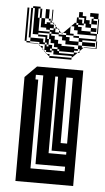

<svg xmlns="http://www.w3.org/2000/svg" viewBox="-54 -793 452 828"><g transform="rotate(5 172.0 -379.0)"><path d="M45 0V-450L95 -500H295V0ZM125 -432V-464H93V-444H105V-432ZM253 -432V-464H225V-432ZM189 -432V-464H177V-432ZM253 -400V-432H225V-400ZM189 -400V-432H177V-400ZM125 -400V-432H105V-400ZM253 -368V-400H225V-368ZM189 -368V-400H177V-368ZM125 -368V-400H105V-368ZM253 -336V-368H225V-336ZM189 -336V-368H177V-336ZM125 -336V-368H105V-336ZM253 -304V-336H225V-304ZM189 -304V-336H177V-304ZM125 -304V-336H105V-304ZM253 -272V-304H225V-272ZM189 -272V-304H177V-272ZM125 -272V-304H105V-272ZM253 -240V-272H225V-240ZM189 -240V-272H177V-240ZM125 -240V-272H105V-240ZM253 -208V-240H225V-208ZM189 -208V-240H177V-208ZM125 -208V-240H105V-208ZM253 -208H225V-180H253ZM189 -176V-208H177V-176ZM125 -176V-208H105V-176ZM189 -176H177V-144H189ZM125 -144V-176H105V-144ZM253 -144H177V-132H253ZM125 -112V-144H105V-112ZM125 -112H105V-80H125ZM253 -80H105V-60H253ZM48 -718V-734H40V-718ZM144 -734H140V-750H144ZM312 -726H320V-718H312ZM280 -694H256V-702H248V-726H256V-718H272V-702H280ZM336 -670H312V-686H288V-702H280V-726H256V-750H272V-734H288V-718H304V-702H312V-686H336ZM152 -662V-670H136V-662ZM160 -654H176V-664L170 -670H160ZM176 -654V-646H192V-652L190 -650L186 -654ZM136 -646H144V-638H136ZM344 -598H288L290 -600H340V-630H280V-622H336V-606H280V-622H264V-638H240V-646H208V-654H194L224 -684V-686H226L224 -684V-654H240V-646H264V-638H336V-654H256V-670H240V-686H226L240 -700V-702H248V-694H256V-686H272V-670H312V-662H340V-630H344ZM120 -598H128V-590H120ZM152 -566H128V-574H120V-590H136V-598H128V-606H120V-630H88V-638H64V-718H80V-710H88V-654H136V-646H88V-638H128V-622H136V-598H152V-582H176V-574H184V-566H248V-574H184V-582H176V-590H160V-606H144V-622H136V-638H160V-622H176V-606H192V-598H248V-590H264V-582H248V-574H264L240 -550V-558H160V-574H152V-582H144V-574H152ZM344 -694H340V-726H320V-734H304V-750H340V-726H344ZM88 -726V-750H80V-726ZM144 -718H140V-734H144ZM48 -670V-686H40V-670ZM80 -718V-726H64V-718ZM48 -702V-718H40V-702ZM336 -702H312V-718H336ZM48 -686V-702H40V-686ZM144 -702H140V-718H144ZM344 -662H340V-694H344ZM48 -654V-670H40V-654ZM48 -638V-654H40V-638ZM48 -638H40V-622H48ZM272 -574H264L272 -582V-590H264V-606H208V-622H192V-638H176V-646H144V-654H136V-662H120V-670H96V-710H88V-726H64V-750H56V-758H88V-750H96V-710H112V-686H120V-694H136V-686H152V-670H160V-680L154 -686H152V-688L146 -694H136V-702H128V-710H112V-750H128V-710H136V-702H140V-700L146 -694H152V-688L154 -686H160V-680L170 -670H176V-664L186 -654H194L192 -652V-646H208V-638H224V-622H264V-606H280V-598H288L272 -582ZM140 -550 132 -558H128V-562L124 -566H120V-570L116 -574H112V-578L100 -590H96V-594L92 -598H56V-600H40V-606H32V-750H40V-734H48V-750H56V-622H112V-606H120V-598H96V-606H56V-622H40V-606H56V-600H90L92 -598H96V-594L100 -590H112V-578L116 -574H120V-570L124 -566H128V-562L132 -558H144V-550H240V-542H144V-550Z"/></g></svg>

Font: Rubik Broken Fax
Style: Regular
Weight: 400
Designer: Hubert and Fischer, NaN
Foundry: Hubert and Fischer, NaN
Version: Version 2.201